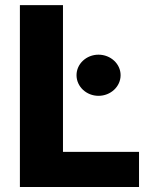

<svg xmlns="http://www.w3.org/2000/svg" viewBox="-20 -748 624 768"><path d="M59.6 0H536.1V-140.6H231.9V-727.5H59.6ZM374 -364.7C422.4 -364.7 462.4 -401.4 462.4 -447.3C462.4 -492.7 422.4 -529.3 374 -529.3C325.7 -529.3 286.1 -492.7 286.1 -447.3C286.1 -401.4 325.7 -364.7 374 -364.7Z"/></svg>

Font: Inter ExtraBold
Style: Regular
Weight: 800
Designer: Rasmus Andersson
Foundry: rsms
Version: Version 4.001;git-9221beed3